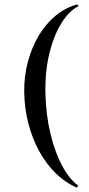

<svg xmlns="http://www.w3.org/2000/svg" viewBox="-20 -752 406 872"><path d="M337 -724Q295 -704 260 -648.5Q225 -593 205 -512.5Q185 -432 186 -336Q188 -234 208.5 -147.5Q229 -61 262.5 1Q296 63 335 91L329 100Q277 78 233.5 35.5Q190 -7 158 -65.5Q126 -124 108.5 -192.5Q91 -261 90 -334Q89 -407 107 -473Q125 -539 157 -592Q189 -645 233.5 -681.5Q278 -718 331 -732Z"/></svg>

Font: Cinzel Medium
Style: Regular
Weight: 500
Designer: Natanael Gama
Version: Version 2.000